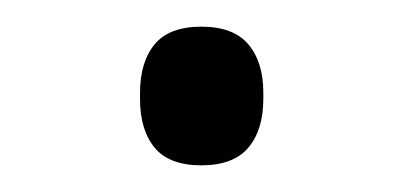

<svg xmlns="http://www.w3.org/2000/svg" viewBox="-20 -673 302 144"><path d="M131 -549Q155 -549 166.2 -562.2Q177.5 -575.5 177.5 -599V-603.5Q177.5 -626.5 166.2 -639.8Q155 -653 131 -653Q107 -653 96 -639.8Q85 -626.5 85 -603V-599Q85 -575.5 96 -562.2Q107 -549 131 -549Z"/></svg>

Font: Anek Devanagari Light
Style: Regular
Weight: 300
Designer: Kailash Malviya (Devanagari) & Yesha Goshar (Latin)
Foundry: Ek Type
Version: Version 1.003